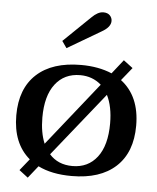

<svg xmlns="http://www.w3.org/2000/svg" viewBox="-53 -765 690 844"><g transform="rotate(5 291.5 -342.5)"><path d="M221 -548 200 -578 318 -692Q345 -719 369 -719Q388 -719 398 -708.5Q408 -698 408 -684Q408 -657 369 -635ZM556 -235Q556 -117 487 -53.5Q418 10 292 10Q204 10 144 -20L101 34L62 4L103 -47Q27 -111 27 -235Q27 -353 96 -416.5Q165 -480 292 -480Q369 -480 428 -455L477 -517L518 -486L472 -429Q556 -365 556 -235ZM162 -121 385 -401Q346 -435 292 -435Q222 -435 182 -383Q142 -331 142 -235Q142 -169 162 -121ZM441 -235Q441 -309 416 -359L190 -77Q228 -34 292 -34Q361 -34 401 -86Q441 -138 441 -235Z"/></g></svg>

Font: Taviraj Medium
Style: Regular
Weight: 500
Designer: Katatrad Team
Foundry: CadsonDemak
Version: Version 1.001